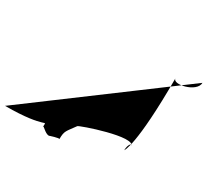

<svg xmlns="http://www.w3.org/2000/svg" viewBox="-208 -1387 1858 1736"><g transform="rotate(30 721.0 -518.5)"><path d="M0 0C440 0 392 -94 392 -7C392 -27 436 36 479 36C474 36 576 3 576 15C576 -75 593 -76 657 -167C657 -179 1172 -357.7 1172 -251.7C1172 -292.7 1134 -255.7 1134 -191.7C1134 -189.7 1210 -280.7 1210 -986.7C1210 -919.7 1442 -971.7 1442 -1072.7Z"/></g></svg>

Font: Reckless Catfish
Style: Fax
Weight: 400
Foundry: Cannot Into Space Fonts
Version: Version 0.2894